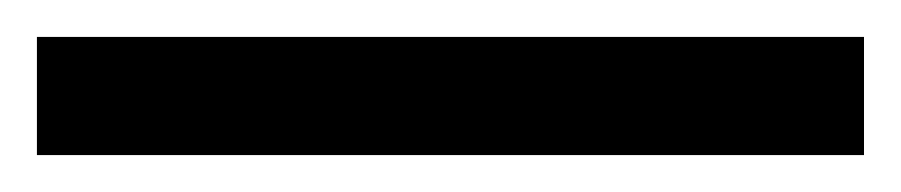

<svg xmlns="http://www.w3.org/2000/svg" viewBox="-22 70 488 104"><path d="M446 154H-2V90H446Z"/></svg>

Font: Noto Sans Khudawadi
Style: Regular
Weight: 400
Designer: Monotype Design Team
Foundry: Monotype Imaging Inc.
Version: Version 2.003; ttfautohint (v1.8.4.7-5d5b)